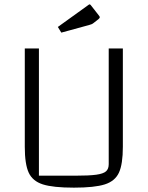

<svg xmlns="http://www.w3.org/2000/svg" viewBox="-20 -848 679 883"><path d="M94 -173V-625H159V-40H325Q390 -40 422.5 -44.5Q455 -49 467.5 -60Q480 -71 480 -93V-625H545V-173Q545 -93 527 -54Q509 -15 462 0Q415 15 320 15Q224 15 177 0Q130 -15 112 -54Q94 -93 94 -173ZM246 -724 385 -824Q390 -828 392 -828Q394 -828 397 -825L433 -779Q439 -772 439 -769Q439 -765 433 -760L410 -742Q403 -736 390 -733L262 -698Z"/></svg>

Font: Changa ExtraLight
Style: Regular
Weight: 275
Designer: Eduardo Rodriguez Tunni
Foundry: Eduardo Rodriguez Tunni
Version: Version 2.002; ttfautohint (v1.5) -l 8 -r 50 -G 200 -x 14 -H